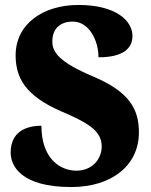

<svg xmlns="http://www.w3.org/2000/svg" viewBox="-20 -744 608 774"><path d="M267 10C434 10 540 -80 540 -210C540 -306 500 -374 357 -435C217 -494 191 -534 191 -577C191 -632 227 -657 273 -657C340 -657 377 -580 377 -513C478 -513 514 -550 514 -599C514 -660 448 -724 296 -724C153 -724 43 -647 43 -521C43 -430 83 -358 225 -296C327 -252 390 -220 390 -154C390 -104 353 -56 288 -56C222 -56 147 -105 147 -237C85 -237 23 -213 23 -129C23 -75 65 10 267 10Z"/></svg>

Font: Noto Serif Sinhala SemiCondensed Black
Style: Regular
Weight: 900
Width: 4
Designer: Jelle Bosma - Monotype Design Team
Foundry: Monotype Imaging Inc.
Version: Version 2.007